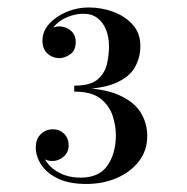

<svg xmlns="http://www.w3.org/2000/svg" viewBox="-20 -932 490 502"><path d="M206 -451Q161 -451 131.8 -465Q102.5 -479 88 -501Q73.5 -523 73.5 -546.5Q73.5 -568.5 86.5 -581.2Q99.5 -594 118.5 -594Q135.5 -594 147.5 -582.5Q159.5 -571 159.5 -551.5Q159.5 -534 146.5 -522.5Q133.5 -511 116.5 -511Q100.5 -511 87.2 -521.5Q74 -532 74 -546.5H89.5Q89.5 -525.5 102.5 -507.5Q115.5 -489.5 138.5 -478.5Q161.5 -467.5 190.5 -467.5Q239 -467.5 261 -499.2Q283 -531 283 -579Q283 -602 274.8 -628.5Q266.5 -655 243.2 -673.8Q220 -692.5 174 -692.5V-702.5Q246 -702.5 287.8 -684.8Q329.5 -667 347.2 -638.8Q365 -610.5 365 -577Q365 -538 342.8 -509.8Q320.5 -481.5 284.5 -466.2Q248.5 -451 206 -451ZM174 -698.5V-708Q217 -708 236 -725Q255 -742 260 -766Q265 -790 265 -810.5Q265 -834.5 257.5 -853.8Q250 -873 235.2 -884.5Q220.5 -896 198 -896Q183 -896 167 -891.2Q151 -886.5 137.5 -877.2Q124 -868 115.8 -855Q107.5 -842 107.5 -826H92Q92 -843 106 -853Q120 -863 135 -863Q151.5 -863 164.8 -852.2Q178 -841.5 178 -822Q178 -800.5 163.8 -790.2Q149.5 -780 135 -780Q117.5 -780 104.2 -792Q91 -804 91 -826Q91 -850 108.5 -869.5Q126 -889 153.8 -900.8Q181.5 -912.5 212 -912.5Q245.5 -912.5 276.5 -901Q307.5 -889.5 327.2 -867.2Q347 -845 347 -811.5Q347 -781.5 332.5 -755.8Q318 -730 280.5 -714.2Q243 -698.5 174 -698.5Z"/></svg>

Font: Bodoni Moda SC 9pt SemiBold
Style: Regular
Weight: 600
Designer: Owen Earl
Foundry: indestructible type
Version: Version 2.005